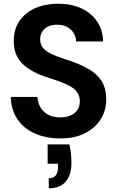

<svg xmlns="http://www.w3.org/2000/svg" viewBox="-20 -732 631 1032"><path d="M304 12Q228 12 168.5 -14Q109 -40 74.5 -90Q40 -140 38 -211H181Q183 -180 197.5 -155Q212 -130 239 -115.5Q266 -101 303 -101Q335 -101 358.5 -111Q382 -121 395.5 -140Q409 -159 409 -186Q409 -217 394 -237Q379 -257 352.5 -271Q326 -285 293 -296.5Q260 -308 223 -320Q141 -348 97.5 -392.5Q54 -437 54 -512Q54 -574 84.5 -619Q115 -664 169 -688Q223 -712 292 -712Q363 -712 416.5 -687.5Q470 -663 501.5 -617Q533 -571 534 -509H389Q389 -533 376.5 -553.5Q364 -574 342 -586.5Q320 -599 290 -599Q263 -600 242 -591Q221 -582 208.5 -564.5Q196 -547 196 -521Q196 -496 208 -479Q220 -462 242 -449.5Q264 -437 293.5 -426.5Q323 -416 359 -404Q412 -386 455.5 -361.5Q499 -337 525 -298Q551 -259 551 -196Q551 -140 522.5 -93Q494 -46 439 -17Q384 12 304 12ZM242 280V226Q268 226 280 210.5Q292 195 292 163V148H236V44H353Q359 71 361.5 96Q364 121 364 144Q364 208 333.5 244Q303 280 242 280Z"/></svg>

Font: DM Sans 28pt
Style: Bold
Weight: 700
Version: Version 4.004;gftools[0.9.30]